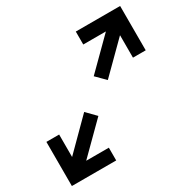

<svg xmlns="http://www.w3.org/2000/svg" viewBox="-137 -793 874 874"><g transform="rotate(-30 300.0 -356.0)"><path d="M233 -56V-123H114L264 -272L217 -320L67 -170V-288H0V-56ZM383 -392 533 -541V-423H600V-656H367V-588H486L336 -439Z"/></g></svg>

Font: SauceCodePro Nerd Font Mono
Style: Regular
Weight: 500
Monospace: yes
Designer: Paul D. Hunt, Teo Tuominen
Foundry: Adobe Systems Incorporated
Version: Version 2.030;PS 1.000;hotconv 16.6.51;makeotf.lib2.5.65220;